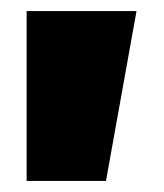

<svg xmlns="http://www.w3.org/2000/svg" viewBox="-20 -214 295 346"><path d="M28 -194H226L171 112H28Z"/></svg>

Font: Notable
Style: Regular
Weight: 400
Designer: Multiple Designers
Foundry: Google, Inc.
Version: Version 1.100